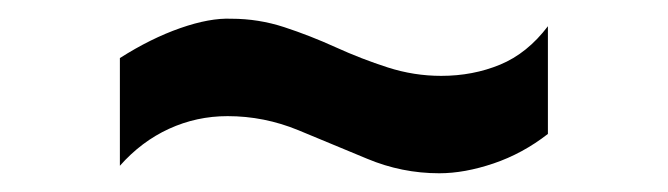

<svg xmlns="http://www.w3.org/2000/svg" viewBox="-20 -460 713 205"><path d="M108 -398Q141 -419 172.5 -430Q204 -441 227 -440Q256 -440 283.5 -431Q311 -422 338.5 -409.5Q366 -397 394 -388Q422 -379 451 -379Q485 -379 514 -391Q543 -403 565 -432V-317Q538 -296 507 -285.5Q476 -275 449 -275Q409 -275 372 -290.5Q335 -306 298.5 -321Q262 -336 223 -336Q190 -336 160.5 -322.5Q131 -309 108 -283Z"/></svg>

Font: Asta Sans
Style: Bold
Weight: 700
Designer: 42dot
Version: Version 1.000